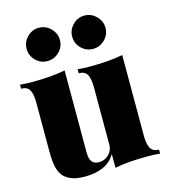

<svg xmlns="http://www.w3.org/2000/svg" viewBox="-116 -864 853 969"><g transform="rotate(-15 311.0 -379.0)"><path d="M548 -530V-109Q548 -64 560.5 -42.5Q573 -21 604 -21V0Q573 -3 542 -3Q492 -3 449 0Q406 3 368 11V-61Q344 -21 303.5 -3.5Q263 14 209 14Q163 14 136.5 2.5Q110 -9 96 -26Q81 -44 74 -74Q67 -104 67 -155V-410Q67 -455 55 -476.5Q43 -498 11 -498V-519Q43 -516 73 -516Q123 -516 166.5 -519.5Q210 -523 247 -530V-101Q247 -80 252 -66Q257 -52 268 -45Q279 -38 296 -38Q315 -38 331 -47Q347 -56 357.5 -72.5Q368 -89 368 -110V-410Q368 -455 356 -476.5Q344 -498 312 -498V-519Q344 -516 374 -516Q424 -516 467.5 -519.5Q511 -523 548 -530ZM415 -772Q450 -772 476 -746Q502 -720 502 -685Q502 -649 476 -623.5Q450 -598 415 -598Q379 -598 353.5 -623.5Q328 -649 328 -685Q328 -720 353.5 -746Q379 -772 415 -772ZM177 -772Q212 -772 238 -746Q264 -720 264 -685Q264 -649 238 -623.5Q212 -598 177 -598Q141 -598 115.5 -623.5Q90 -649 90 -685Q90 -720 115.5 -746Q141 -772 177 -772Z"/></g></svg>

Font: Playfair Display Black
Style: Regular
Weight: 900
Designer: Claus Eggers Sørensen
Foundry: Claus Eggers Sørensen
Version: Version 1.203